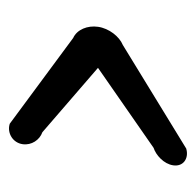

<svg xmlns="http://www.w3.org/2000/svg" viewBox="-24 -561 443 435"><g transform="rotate(-90 197.5 -343.5)"><path d="M354.3 -343C357.7 -366.7 348.1 -390.5 329 -399.2C318 -407.5 135.9 -542 135.9 -542L134.6 -542.9L133.2 -543.3C113.8 -548.8 91.5 -536.4 88.3 -513.6C85.5 -493.5 97.9 -475.2 115.4 -469L261.3 -343L80 -217C63.7 -211.8 43.4 -193.9 40.4 -172.4C37.2 -149.6 56 -137.2 76.9 -142.7L78.5 -143.1L79.9 -144C80 -144.1 296 -276.1 313.2 -286.8C332.1 -294.5 350.8 -317.9 354.3 -343Z"/></g></svg>

Font: Hi.
Style: Black
Weight: 400
Designer: Mew Too, Robert Jablonski
Foundry: Cannot Into Space Fonts
Version: Version 1.996